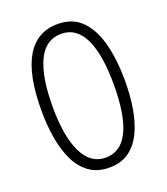

<svg xmlns="http://www.w3.org/2000/svg" viewBox="-135 -818 801 923"><g transform="rotate(-20 265.5 -357.0)"><path d="M479 -358Q479 -283 468 -216.5Q457 -150 432.5 -99Q408 -48 367.5 -19Q327 10 267 10Q206 10 164.5 -20Q123 -50 98.5 -101.5Q74 -153 63 -219.5Q52 -286 52 -359Q52 -542 106.5 -633Q161 -724 267 -724Q344 -724 390.5 -676Q437 -628 458 -545Q479 -462 479 -358ZM109 -358Q109 -205 149.5 -123Q190 -41 266 -41Q344 -41 383 -121Q422 -201 422 -358Q422 -513 383 -593.5Q344 -674 267 -674Q187 -674 148 -592.5Q109 -511 109 -358Z"/></g></svg>

Font: Noto Sans Khmer ExtraCondensed Light
Style: Regular
Weight: 300
Width: 2
Designer: Danh Hong and the Monotype Design Team
Foundry: Monotype Imaging Inc.
Version: Version 2.004; ttfautohint (v1.8.4.7-5d5b)